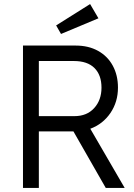

<svg xmlns="http://www.w3.org/2000/svg" viewBox="-20 -924 661 944"><path d="M93 -700H352Q415 -700 462 -674Q509 -648 534.5 -601Q560 -554 560 -493Q560 -423 523 -368.5Q486 -314 424 -291L593 0H500L341 -278H171V0H93ZM479 -493Q479 -555 444.5 -589.5Q410 -624 343 -624H171V-353H346Q407 -353 443 -392.5Q479 -432 479 -493ZM256 -799 423 -904 464 -834 280 -757Z"/></svg>

Font: Lexend HM
Style: Regular
Weight: 400
Designer: Bonnie Shaver-Troup, Thomas Jockin, Octavio Pardo
Foundry: Lexend
Version: Version 1.091